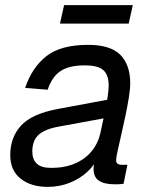

<svg xmlns="http://www.w3.org/2000/svg" viewBox="-20 -717 584 749"><path d="M405 -259 214 -224Q156 -214 131 -191.5Q106 -169 106 -126Q106 -95 123.5 -78.5Q141 -62 180 -62Q232 -62 272 -79Q312 -96 337.5 -127Q363 -158 372 -200Q375 -215 380.5 -239.5Q386 -264 391.5 -291.5Q397 -319 400.5 -343.5Q404 -368 404 -384Q404 -424 383.5 -443Q363 -462 310 -462Q250 -462 216.5 -440Q183 -418 166 -367L78 -374Q105 -454 161 -498Q217 -542 324 -542Q411 -542 449.5 -503Q488 -464 488 -392Q488 -370 482.5 -336Q477 -302 469 -263.5Q461 -225 452.5 -189Q444 -153 438.5 -127Q433 -101 433 -93Q433 -83 438.5 -78.5Q444 -74 456 -74H477L462 0Q457 1 447.5 1.5Q438 2 428 2Q387 2 366 -12Q345 -26 345 -58Q345 -69 347.5 -82Q350 -95 354 -110L364 -108Q350 -74 321 -47Q292 -20 252 -4Q212 12 166 12Q101 12 60.5 -20Q20 -52 20 -112Q20 -181 62 -227Q104 -273 206 -292L421 -332ZM214 -625 230 -697H498L482 -625Z"/></svg>

Font: Geist
Style: Italic
Weight: 400
Italic angle: -12°
Designer: Basement.studio, Andrés Briganti, Mateo Zaragoza
Foundry: Basement.studio, Vercel, Andrés Briganti, Guido Ferreyra, Mateo Zaragoza
Version: Version 1.500